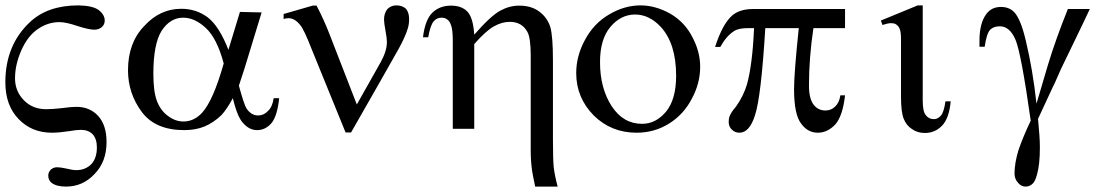

<svg xmlns="http://www.w3.org/2000/svg" viewBox="-20 -481 4108 717"><path d="M0 -173.8Q0 -312.5 91.8 -398.4Q158.2 -460.9 272.5 -460.9Q326.2 -460 348.6 -443.4Q371.1 -425.8 371.1 -404.3Q371.1 -389.6 360.4 -379.9Q348.6 -370.1 332 -370.1Q312.5 -370.1 269.5 -383.8Q226.6 -398.4 202.1 -398.4Q159.2 -398.4 122.1 -373Q84 -347.7 59.6 -293Q36.1 -239.3 36.1 -188.5Q36.1 -139.6 70.3 -105.5Q102.5 -73.2 152.3 -73.2Q175.8 -73.2 210 -77.1Q245.1 -82 265.6 -82Q315.4 -82 346.7 -47.9Q377.9 -13.7 377.9 49.8Q377.9 123 333 168.9Q289.1 215.8 226.6 215.8Q191.4 215.8 172.9 202.1Q160.2 191.4 160.2 174.8Q160.2 162.1 169.9 152.3Q179.7 143.6 193.4 143.6Q205.1 143.6 227.5 148.4Q250 154.3 265.6 154.3Q298.8 154.3 321.3 131.8Q341.8 109.4 341.8 69.3Q341.8 38.1 326.2 20.5Q309.6 3.9 282.2 3.9Q265.6 3.9 238.3 8.8Q200.2 14.6 173.8 14.6Q98.6 14.6 49.8 -36.1Q0 -86.9 0 -173.8Z M876 -436.5Q895.5 -435.5 957 -434.6Q940.4 -381.8 892.6 -223.6Q886.7 -204.1 872.1 -161.1Q891.6 -89.8 900.4 -76.2Q918 -49.8 944.3 -49.8Q964.8 -49.8 980.5 -66.4Q997.1 -81.1 1002 -114.3Q1008.8 -114.3 1022.5 -114.3Q1015.6 -46.9 993.2 -20.5Q970.7 4.9 940.4 4.9Q912.1 4.9 890.6 -18.6Q867.2 -40 849.6 -114.3Q827.1 -73.2 807.6 -51.8Q778.3 -23.4 744.1 -8.8Q710.9 4.9 668 4.9Q560.5 4.9 509.8 -62.5Q458 -131.8 458 -218.8Q458 -321.3 518.6 -383.8Q577.1 -448.2 657.2 -448.2Q712.9 -448.2 755.9 -416Q798.8 -382.8 833 -294.9Q847.7 -341.8 876 -436.5ZM815.4 -244.1Q790 -338.9 748 -377Q707 -415 664.1 -415Q615.2 -415 583 -365.2Q552.7 -315.4 552.7 -206.1Q552.7 -140.6 565.4 -105.5Q579.1 -68.4 607.4 -47.9Q634.8 -27.3 665 -27.3Q704.1 -27.3 734.4 -59.6Q776.4 -105.5 815.4 -244.1Z M1312.5 -90.8Q1335 -130.9 1402.3 -250Q1424.8 -291 1424.8 -324.2Q1424.8 -338.9 1419.9 -364.3Q1414.1 -395.5 1414.1 -408.2Q1414.1 -431.6 1426.8 -447.3Q1440.4 -460.9 1460 -460.9Q1482.4 -460.9 1496.1 -448.2Q1507.8 -433.6 1507.8 -410.2Q1507.8 -390.6 1502.9 -375Q1494.1 -344.7 1468.8 -298.8Q1445.3 -256.8 1397.5 -172.9Q1370.1 -126 1291 13.7Q1286.1 13.7 1270.5 13.7Q1239.3 -63.5 1144.5 -295.9Q1115.2 -371.1 1101.6 -386.7Q1081.1 -413.1 1057.6 -413.1Q1049.8 -413.1 1039.1 -410.2Q1039.1 -414.1 1039.1 -423.8Q1039.1 -424.8 1039.1 -428.7Q1066.4 -436.5 1147.5 -460Q1150.4 -460 1162.1 -460Q1188.5 -410.2 1210.9 -352.5Q1245.1 -265.6 1312.5 -90.8Z M1670.9 0Q1670.9 -82 1670.9 -327.1Q1670.9 -369.1 1665 -384.8Q1660.2 -401.4 1650.4 -408.2Q1641.6 -415 1628.9 -415Q1611.3 -415 1599.6 -401.4Q1586.9 -386.7 1579.1 -341.8Q1573.2 -341.8 1559.6 -341.8Q1567.4 -407.2 1594.7 -433.6Q1622.1 -460 1664.1 -460Q1704.1 -460 1725.6 -437.5Q1747.1 -414.1 1751 -351.6Q1813.5 -422.9 1848.6 -441.4Q1882.8 -460 1918.9 -460Q1964.8 -460 1994.1 -437.5Q2023.4 -416 2035.2 -379.9Q2044.9 -344.7 2044.9 -255.9Q2044.9 -157.2 2044.9 41Q2044.9 114.3 2047.9 144.5Q2051.8 175.8 2062.5 215.8Q2034.2 215.8 1978.5 215.8Q1968.8 168.9 1966.8 155.3Q1961.9 118.2 1961.9 84Q1961.9 -35.2 1961.9 -273.4Q1961.9 -340.8 1949.2 -362.3Q1928.7 -399.4 1883.8 -399.4Q1853.5 -399.4 1823.2 -381.8Q1793.9 -365.2 1751 -316.4Q1751 -210.9 1751 0Q1730.5 0 1670.9 0Z M2594.7 -231.4Q2594.7 -169.9 2563.5 -112.3Q2533.2 -53.7 2478.5 -19.5Q2423.8 14.6 2357.4 14.6Q2262.7 14.6 2197.3 -49.8Q2131.8 -116.2 2131.8 -208Q2131.8 -272.5 2165 -333Q2198.2 -394.5 2255.9 -427.7Q2312.5 -460.9 2372.1 -460.9Q2427.7 -460.9 2483.4 -429.7Q2537.1 -398.4 2565.4 -342.8Q2594.7 -288.1 2594.7 -231.4ZM2504.9 -198.2Q2504.9 -318.4 2447.3 -380.9Q2404.3 -426.8 2351.6 -426.8Q2298.8 -426.8 2259.8 -380.9Q2220.7 -335 2220.7 -249Q2220.7 -151.4 2264.6 -84Q2307.6 -18.6 2377.9 -18.6Q2428.7 -18.6 2466.8 -63.5Q2504.9 -109.4 2504.9 -198.2Z M3135.7 -447.3Q3135.7 -429.7 3135.7 -376Q3105.5 -376 3017.6 -376Q3001 -264.6 3001 -162.1Q3001 -112.3 3018.6 -89.8Q3035.2 -68.4 3062.5 -68.4Q3084 -68.4 3098.6 -83Q3114.3 -97.7 3118.2 -125Q3124 -125 3135.7 -125Q3127 -47.9 3099.6 -16.6Q3070.3 14.6 3034.2 14.6Q2996.1 14.6 2971.7 -19.5Q2945.3 -53.7 2945.3 -148.4Q2945.3 -208 2962.9 -376Q2920.9 -376 2837.9 -376Q2822.3 -120.1 2799.8 -51.8Q2779.3 14.6 2741.2 14.6Q2724.6 14.6 2712.9 2.9Q2701.2 -7.8 2701.2 -26.4Q2701.2 -39.1 2705.1 -47.9Q2710 -61.5 2728.5 -83Q2756.8 -123 2769.5 -166Q2790 -240.2 2795.9 -376Q2789.1 -376 2774.4 -376Q2738.3 -376 2721.7 -365.2Q2692.4 -346.7 2669.9 -305.7Q2663.1 -305.7 2650.4 -305.7Q2677.7 -390.6 2713.9 -422.9Q2742.2 -447.3 2792 -447.3Q2907.2 -447.3 3135.7 -447.3Z M3510.7 -102.5Q3515.6 -102.5 3530.3 -102.5Q3524.4 -39.1 3498 -11.7Q3471.7 15.6 3433.6 15.6Q3406.2 15.6 3385.7 1Q3364.3 -12.7 3354.5 -38.1Q3344.7 -62.5 3344.7 -120.1Q3344.7 -123 3344.7 -126Q3344.7 -194.3 3344.7 -332Q3344.7 -363.3 3339.8 -373Q3335.9 -383.8 3325.2 -390.6Q3320.3 -394.5 3303.7 -394.5Q3297.9 -394.5 3275.4 -387.7Q3273.4 -393.6 3269.5 -404.3Q3303.7 -418 3407.2 -460.9Q3412.1 -460.9 3425.8 -460.9Q3425.8 -372.1 3425.8 -106.4Q3425.8 -63.5 3437.5 -50.8Q3448.2 -36.1 3467.8 -36.1Q3482.4 -36.1 3494.1 -49.8Q3504.9 -62.5 3510.7 -102.5Z M3967.8 -447.3Q3988.3 -447.3 4049.8 -447.3Q4042 -429.7 3969.7 -280.3Q3938.5 -217.8 3925.8 -186.5Q3919.9 -171.9 3912.1 -157.2Q3893.6 -117.2 3856.4 -37.1Q3859.4 -4.9 3861.3 20.5Q3863.3 46.9 3863.3 69.3Q3863.3 134.8 3852.5 170.9Q3845.7 197.3 3835 206.1Q3824.2 215.8 3809.6 215.8Q3793.9 215.8 3782.2 202.1Q3768.6 187.5 3768.6 167Q3768.6 128.9 3783.2 80.1Q3799.8 31.2 3829.1 -30.3Q3793.9 -280.3 3772.5 -332Q3751 -382.8 3713.9 -382.8Q3690.4 -382.8 3677.7 -370.1Q3664.1 -355.5 3657.2 -306.6Q3651.4 -306.6 3637.7 -306.6Q3637.7 -321.3 3637.7 -329.1Q3637.7 -395.5 3664.1 -429.7Q3683.6 -455.1 3717.8 -455.1Q3747.1 -455.1 3765.6 -437.5Q3791 -413.1 3810.5 -330.1Q3836.9 -220.7 3850.6 -93.8Q3865.2 -142.6 3893.6 -239.3Q3922.9 -335.9 3967.8 -447.3Z"/></svg>

Font: Griech2
Style: Regular
Weight: 400
Version: 001.007